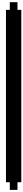

<svg xmlns="http://www.w3.org/2000/svg" viewBox="-20 -1449 219 1790"><path d="M71.4 250V321.4H142.9V250H178.6V-1357.1H142.9V-1428.6H71.4V-1357.1H35.7V250Z"/></svg>

Font: Gossip High Pixel
Style: Regular
Weight: 500
Width: 7
Designer: Deborah Khodanovich
Version: Version 1.001;Glyphs 3.3.1 (3343)